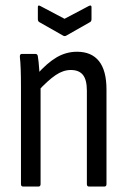

<svg xmlns="http://www.w3.org/2000/svg" viewBox="-20 -685 468 705"><path d="M307 0Q299 0 299 -9V-352Q299 -392 284.5 -410Q270 -428 240 -428Q212 -428 184 -409Q156 -390 118 -349L115 -411Q153 -454 188 -474.5Q223 -495 263 -495Q316 -495 343.5 -460.5Q371 -426 371 -356V-9Q371 0 363 0ZM65 0Q57 0 57 -9V-366Q57 -403 56 -431Q55 -459 53 -475Q52 -487 60 -487H110Q118 -487 119 -478Q122 -460 124 -430.5Q126 -401 127 -384L129 -371V-9Q129 0 121 0ZM212 -554 124 -604Q119 -607 119 -615V-659Q119 -668 128 -663L217 -616L306 -663Q316 -668 316 -659V-615Q316 -607 311 -604L223 -554Q218 -551 212 -554Z"/></svg>

Font: Sofia Sans Condensed
Style: Regular
Weight: 400
Designer: Botio Nikoltchev, Ani Petrova
Foundry: lettersoup
Version: Version 4.100